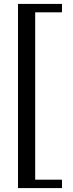

<svg xmlns="http://www.w3.org/2000/svg" viewBox="-20 -789 373 982"><path d="M72 173V-769H297V-726H160V130H297V173Z"/></svg>

Font: Zen Old Mincho
Style: Bold
Weight: 700
Designer: Yoshimichi Ohira
Foundry: Positype
Version: Version 1.500